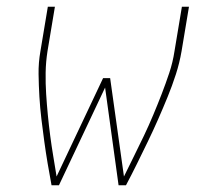

<svg xmlns="http://www.w3.org/2000/svg" viewBox="-20 -550 640 570"><path d="M133 0Q127 -32 121.5 -64.5Q116 -97 111.5 -130Q107 -163 103 -196Q99 -229 97 -262.5Q95 -296 94.5 -330Q94 -364 100 -398L122 -530H143L121 -398Q116 -366 115.5 -334Q115 -302 117 -271Q119 -240 122 -209Q125 -178 129 -147.5Q133 -117 138 -87Q143 -57 148 -26L286 -318H307L348 -26Q363 -57 378 -87Q393 -117 407.5 -147.5Q422 -178 435 -209Q448 -240 460 -271Q472 -302 482.5 -333.5Q493 -365 498 -398L520 -530H541L519 -398Q513 -363 502 -329Q491 -295 477.5 -262Q464 -229 449.5 -196Q435 -163 419 -130Q403 -97 387 -64.5Q371 -32 354 0H332L292 -290L155 0Z"/></svg>

Font: Iosevka Curly ThExObl
Style: Regular
Weight: 100
Width: 7
Italic angle: -9°
Monospace: yes
Designer: Belleve Invis
Foundry: Belleve Invis
Version: Version 11.1.0; ttfautohint (v1.8.3)